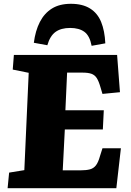

<svg xmlns="http://www.w3.org/2000/svg" viewBox="-20 -990 688 1010"><path d="M131 -607 47 -624 53 -701H596L611 -505L519 -496L508 -533Q499 -564 488.5 -580Q478 -596 460.5 -602Q443 -608 414 -608H333L324 -410H526L521 -309H321L310 -94H405Q433 -94 452.5 -99Q472 -104 484.5 -120Q497 -136 506 -169L519 -210H616L592 0H20L28 -82L108 -95ZM462 -749Q452 -802 424 -822.5Q396 -843 349 -843Q301 -843 272 -822Q243 -801 229 -752L158 -765Q166 -828 189.5 -874Q213 -920 253 -945Q293 -970 353 -970Q414 -970 453.5 -945.5Q493 -921 512 -874.5Q531 -828 534 -762Z"/></svg>

Font: Literata ExtraBold
Style: Italic
Weight: 800
Italic angle: -2°
Designer: Latin by Veronika Burian and Jose Scaglione. Greek by Irene Vlachou. Cyrillic by Vera Evstafieva
Foundry: TypeTogether
Version: Version 3.002